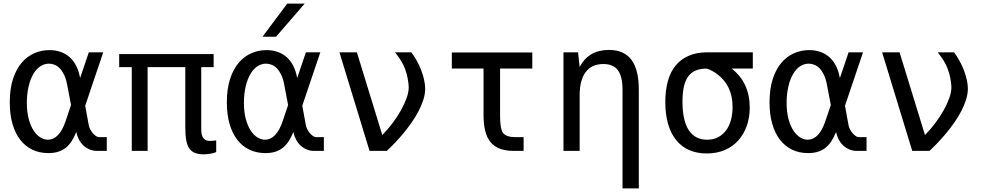

<svg xmlns="http://www.w3.org/2000/svg" viewBox="-20 -837 5458 1065"><path d="M248 12.2Q198.7 12.2 159.2 -6.8Q119.6 -25.9 91.8 -62Q64 -98.1 49.1 -150.4Q34.2 -202.6 34.2 -269.5Q34.2 -344.2 52 -398.9Q69.8 -453.6 100.1 -489Q130.4 -524.4 170.2 -541.7Q210 -559.1 253.9 -559.1Q287.1 -559.1 315.4 -549.3Q343.8 -539.6 365.7 -520.3Q387.7 -501 402.6 -471.7Q417.5 -442.4 424.3 -403.8L472.7 -546.9H552.7L452.6 -250.5L472.2 -143.6Q474.1 -131.8 480.5 -119.6Q486.8 -107.4 495.1 -97.9Q503.4 -88.4 512.5 -82.3Q521.5 -76.2 529.3 -76.2H572.3V0H518.6Q495.6 0 476.3 -8.3Q457 -16.6 442.1 -30.8Q427.2 -44.9 417.5 -64Q407.7 -83 403.3 -104.5Q392.1 -78.1 378.9 -56.6Q365.7 -35.2 347.7 -19.8Q329.6 -4.4 305.2 3.9Q280.8 12.2 248 12.2ZM246.1 -62Q276.9 -62 301.8 -87.9Q326.7 -113.8 344.2 -166L374 -254.4L352.5 -367.2Q346.7 -398.9 336.2 -421.1Q325.7 -443.4 312.3 -457.3Q298.8 -471.2 283.2 -477.5Q267.6 -483.9 251.5 -483.9Q227.5 -483.9 205.6 -470.5Q183.6 -457 166.5 -429.2Q147.9 -398.4 138.4 -356.4Q128.9 -314.5 128.9 -267.1Q128.9 -216.3 139.2 -177.7Q149.4 -139.2 166 -113.5Q182.6 -87.9 203.6 -75Q224.6 -62 246.1 -62Z M1108.4 19Q1052.7 19 1030.3 -13.2Q1019 -28.8 1013.4 -57.1Q1007.8 -85.4 1007.8 -130.9V-464.8H798.8V0H710.9V-464.8H641.1V-537.1H1165V-464.8H1096.2V-121.1Q1096.2 -104 1098.9 -91.6Q1101.6 -79.1 1108.4 -70.8Q1114.3 -63 1123 -59.1Q1131.8 -55.2 1145 -55.2Q1153.8 -55.2 1165 -56.6Q1169.9 -57.1 1172.1 -57.4Q1174.3 -57.6 1175.3 -57.6Q1176.3 -57.6 1177 -57.6Q1177.7 -57.6 1179.2 -58.1V6.8Q1163.6 13.2 1144 16.1Q1125.5 19 1108.4 19Z M1573.2 -816.9H1669.9L1511.2 -633.3H1436ZM1452.1 12.2Q1402.8 12.2 1363.3 -6.8Q1323.7 -25.9 1295.9 -62Q1268.1 -98.1 1253.2 -150.4Q1238.3 -202.6 1238.3 -269.5Q1238.3 -344.2 1256.1 -398.9Q1273.9 -453.6 1304.2 -489Q1334.5 -524.4 1374.3 -541.7Q1414.1 -559.1 1458 -559.1Q1491.2 -559.1 1519.5 -549.3Q1547.9 -539.6 1569.8 -520.3Q1591.8 -501 1606.7 -471.7Q1621.6 -442.4 1628.4 -403.8L1676.8 -546.9H1756.8L1656.7 -250.5L1676.3 -143.6Q1678.2 -131.8 1684.6 -119.6Q1690.9 -107.4 1699.2 -97.9Q1707.5 -88.4 1716.6 -82.3Q1725.6 -76.2 1733.4 -76.2H1776.4V0H1722.7Q1699.7 0 1680.4 -8.3Q1661.1 -16.6 1646.2 -30.8Q1631.3 -44.9 1621.6 -64Q1611.8 -83 1607.4 -104.5Q1596.2 -78.1 1583 -56.6Q1569.8 -35.2 1551.8 -19.8Q1533.7 -4.4 1509.3 3.9Q1484.9 12.2 1452.1 12.2ZM1450.2 -62Q1481 -62 1505.9 -87.9Q1530.8 -113.8 1548.3 -166L1578.1 -254.4L1556.6 -367.2Q1550.8 -398.9 1540.3 -421.1Q1529.8 -443.4 1516.4 -457.3Q1502.9 -471.2 1487.3 -477.5Q1471.7 -483.9 1455.6 -483.9Q1431.6 -483.9 1409.7 -470.5Q1387.7 -457 1370.6 -429.2Q1352.1 -398.4 1342.5 -356.4Q1333 -314.5 1333 -267.1Q1333 -216.3 1343.3 -177.7Q1353.5 -139.2 1370.1 -113.5Q1386.7 -87.9 1407.7 -75Q1428.7 -62 1450.2 -62Z M1862.8 -546.9H1959.5L2100.6 -87.9Q2131.3 -119.1 2158 -154.8Q2184.6 -190.4 2204.3 -225.8Q2224.1 -261.2 2235.6 -293.7Q2247.1 -326.2 2247.1 -352.1Q2247.1 -363.8 2244.4 -383.3Q2241.7 -402.8 2236.3 -424.8Q2232.4 -439 2227.3 -452.9Q2222.2 -466.8 2214.6 -481.7Q2207 -496.6 2196.3 -512.7Q2185.5 -528.8 2170.9 -546.9H2261.7Q2277.8 -525.4 2292 -499.8Q2306.2 -474.1 2316.4 -447.3Q2326.7 -420.4 2332.5 -394Q2338.4 -367.7 2338.4 -345.2Q2338.4 -315.4 2328.1 -283.4Q2317.9 -251.5 2301 -219.2Q2284.2 -187 2262.2 -155.8Q2240.2 -124.5 2216.6 -96.2Q2192.9 -67.9 2169.2 -43.2Q2145.5 -18.6 2125.5 0H2029.8Z M2830.1 0Q2786.1 0 2754.4 -11.5Q2722.7 -22.9 2702.1 -47.1Q2681.6 -71.3 2671.9 -108.9Q2662.1 -146.5 2662.1 -198.2V-457H2486.3V-545.9H2932.6V-457H2753.9V-192.9Q2753.9 -122.1 2770.5 -99.6Q2788.1 -76.2 2840.8 -76.2H2884.3V0H2830.1Z M3433.1 -338.9Q3433.1 -412.6 3407.5 -447.3Q3381.8 -481.9 3326.7 -481.9Q3262.7 -481.9 3229 -437.5Q3195.3 -393.1 3195.3 -309.1V0H3105.5V-546.9H3186.5L3195.3 -464.8Q3219.2 -512.2 3260.3 -536.1Q3301.3 -560.1 3357.4 -560.1Q3441.4 -560.1 3482.4 -505.4Q3523.4 -450.7 3523.4 -338.9V208H3433.1Z M3899.9 14.2Q3845.7 14.2 3803.2 -4.4Q3760.7 -22.9 3731.2 -59.1Q3701.7 -95.2 3686 -148.2Q3670.4 -201.2 3670.4 -270.5Q3670.4 -336.4 3684.8 -387.9Q3699.2 -439.5 3728.5 -474.6Q3757.8 -509.8 3801.8 -528.3Q3845.7 -546.9 3904.3 -546.9H4155.8V-457H4038.1Q4138.7 -377.9 4138.7 -240.7Q4138.7 -185.1 4122.1 -138.2Q4105.5 -91.3 4074.7 -57.4Q4043.9 -23.4 3999.8 -4.6Q3955.6 14.2 3899.9 14.2ZM3902.3 -62Q3937.5 -62 3963.9 -76.2Q3990.2 -90.3 4008.1 -114.7Q4025.9 -139.2 4034.7 -172.1Q4043.5 -205.1 4043.5 -243.2Q4043.5 -303.2 4022.2 -348.4Q4001 -393.6 3959.5 -424.8Q3945.8 -435.1 3930.7 -443.4Q3915.5 -451.7 3900.9 -456.5Q3867.7 -456.5 3842.5 -447.3Q3817.4 -438 3800.3 -416.7Q3783.2 -395.5 3774.4 -360.4Q3765.6 -325.2 3765.6 -273.4Q3765.6 -168 3800.5 -115Q3835.4 -62 3902.3 -62Z M4462.4 12.2Q4413.1 12.2 4373.5 -6.8Q4334 -25.9 4306.2 -62Q4278.3 -98.1 4263.4 -150.4Q4248.5 -202.6 4248.5 -269.5Q4248.5 -344.2 4266.4 -398.9Q4284.2 -453.6 4314.5 -489Q4344.7 -524.4 4384.5 -541.7Q4424.3 -559.1 4468.3 -559.1Q4501.5 -559.1 4529.8 -549.3Q4558.1 -539.6 4580.1 -520.3Q4602.1 -501 4616.9 -471.7Q4631.8 -442.4 4638.7 -403.8L4687 -546.9H4767.1L4667 -250.5L4686.5 -143.6Q4688.5 -131.8 4694.8 -119.6Q4701.2 -107.4 4709.5 -97.9Q4717.8 -88.4 4726.8 -82.3Q4735.8 -76.2 4743.7 -76.2H4786.6V0H4732.9Q4710 0 4690.7 -8.3Q4671.4 -16.6 4656.5 -30.8Q4641.6 -44.9 4631.8 -64Q4622.1 -83 4617.7 -104.5Q4606.4 -78.1 4593.3 -56.6Q4580.1 -35.2 4562 -19.8Q4543.9 -4.4 4519.5 3.9Q4495.1 12.2 4462.4 12.2ZM4460.4 -62Q4491.2 -62 4516.1 -87.9Q4541 -113.8 4558.6 -166L4588.4 -254.4L4566.9 -367.2Q4561 -398.9 4550.5 -421.1Q4540 -443.4 4526.6 -457.3Q4513.2 -471.2 4497.6 -477.5Q4481.9 -483.9 4465.8 -483.9Q4441.9 -483.9 4419.9 -470.5Q4397.9 -457 4380.9 -429.2Q4362.3 -398.4 4352.8 -356.4Q4343.3 -314.5 4343.3 -267.1Q4343.3 -216.3 4353.5 -177.7Q4363.8 -139.2 4380.4 -113.5Q4397 -87.9 4418 -75Q4439 -62 4460.4 -62Z M4873 -546.9H4969.7L5110.8 -87.9Q5141.6 -119.1 5168.2 -154.8Q5194.8 -190.4 5214.6 -225.8Q5234.4 -261.2 5245.8 -293.7Q5257.3 -326.2 5257.3 -352.1Q5257.3 -363.8 5254.6 -383.3Q5252 -402.8 5246.6 -424.8Q5242.7 -439 5237.5 -452.9Q5232.4 -466.8 5224.9 -481.7Q5217.3 -496.6 5206.5 -512.7Q5195.8 -528.8 5181.2 -546.9H5272Q5288.1 -525.4 5302.2 -499.8Q5316.4 -474.1 5326.7 -447.3Q5336.9 -420.4 5342.8 -394Q5348.6 -367.7 5348.6 -345.2Q5348.6 -315.4 5338.4 -283.4Q5328.1 -251.5 5311.3 -219.2Q5294.4 -187 5272.5 -155.8Q5250.5 -124.5 5226.8 -96.2Q5203.1 -67.9 5179.4 -43.2Q5155.8 -18.6 5135.7 0H5040Z"/></svg>

Font: Hack
Style: Regular
Weight: 400
Monospace: yes
Designer: Christopher Simpkins
Foundry: Christopher Simpkins
Version: Version 2.019; ttfautohint (v1.4.1) -l 4 -r 80 -G 350 -x 0 -